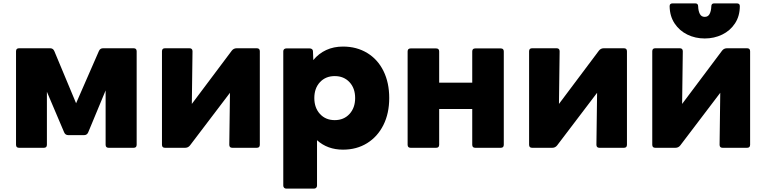

<svg xmlns="http://www.w3.org/2000/svg" viewBox="-20 -834 4541 1138"><path d="M93 -548H277Q295 -548 302 -531L431 -222L566 -531Q573 -548 591 -548H772Q790 -548 790 -530V24Q790 42 772 42H624Q606 42 606 24V-298L503 -50Q496 -33 478 -33H385Q367 -33 360 -50L258 -290V24Q258 42 240 42H93Q75 42 75 24V-530Q75 -548 93 -548Z M1121 -530 1117 -218 1354 -534Q1365 -548 1383 -548H1502Q1520 -548 1520 -530V24Q1520 42 1502 42H1357Q1339 42 1339 24L1343 -284L1106 28Q1095 42 1077 42H958Q940 42 940 24V-530Q940 -548 958 -548H1103Q1121 -548 1121 -530Z M1659 266V-530Q1659 -538 1664 -542.5Q1669 -547 1677 -547H1816Q1824 -547 1829.5 -542.5Q1835 -538 1835 -530L1837 -478Q1869 -517 1913.5 -537.5Q1958 -558 2013 -558Q2094 -558 2156.5 -520Q2219 -482 2253 -413Q2287 -344 2287 -253Q2287 -162 2252.5 -93Q2218 -24 2156 14.5Q2094 53 2013 53Q1921 53 1859 -3V266Q1859 274 1854 279Q1849 284 1841 284H1677Q1669 284 1664 279Q1659 274 1659 266ZM1964 -122Q2018 -122 2051.5 -158.5Q2085 -195 2085 -253Q2085 -311 2051.5 -347Q2018 -383 1964 -383Q1910 -383 1876.5 -347Q1843 -311 1843 -253Q1843 -195 1876.5 -158.5Q1910 -122 1964 -122Z M2583 -188V24Q2583 42 2565 42H2414Q2396 42 2396 24V-529Q2396 -547 2414 -547H2565Q2583 -547 2583 -529V-344H2779V-529Q2779 -547 2797 -547H2948Q2966 -547 2966 -529V24Q2966 42 2948 42H2797Q2779 42 2779 24V-188Z M3297 -530 3293 -218 3530 -534Q3541 -548 3559 -548H3678Q3696 -548 3696 -530V24Q3696 42 3678 42H3533Q3515 42 3515 24L3519 -284L3282 28Q3271 42 3253 42H3134Q3116 42 3116 24V-530Q3116 -548 3134 -548H3279Q3297 -548 3297 -530Z M4027 -530 4023 -218 4260 -534Q4271 -548 4289 -548H4408Q4426 -548 4426 -530V24Q4426 42 4408 42H4263Q4245 42 4245 24L4249 -284L4012 28Q4001 42 3983 42H3864Q3846 42 3846 24V-530Q3846 -548 3864 -548H4009Q4027 -548 4027 -530ZM4157 -606Q4101 -606 4054 -629Q4007 -652 3978.5 -695Q3950 -738 3949 -796V-798Q3949 -814 3967 -814H4101Q4118 -814 4118 -796Q4119 -769 4128 -751.5Q4137 -734 4157 -734Q4177 -734 4186 -751.5Q4195 -769 4196 -796Q4196 -814 4213 -814H4347Q4365 -814 4365 -798Q4365 -739 4336.5 -695.5Q4308 -652 4260.5 -629Q4213 -606 4157 -606Z"/></svg>

Font: LINE Seed JP_TTF ExtraBold
Style: Regular
Weight: 800
Designer: LY Corporation & Fontrix & Fontworks
Version: Version 1.015